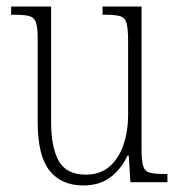

<svg xmlns="http://www.w3.org/2000/svg" viewBox="-20 -556 550 586"><path d="M234 10Q167 10 131 -35.5Q95 -81 95 -184V-439Q95 -473 89.5 -488Q84 -503 69 -507Q54 -511 23 -511H14V-536H136V-184Q136 -106 159.5 -64.5Q183 -23 242 -23Q286 -23 314.5 -48Q343 -73 357 -114.5Q371 -156 371 -205V-429Q371 -467 366.5 -484.5Q362 -502 347 -506.5Q332 -511 300 -511H293V-536H412V-101Q412 -65 417 -49Q422 -33 437 -29Q452 -25 481 -25H491V0H378L373 -81H369Q350 -40 317 -15Q284 10 234 10Z"/></svg>

Font: Noto Serif Ethiopic Condensed ExtraLight
Style: Regular
Weight: 200
Width: 3
Designer: Monotype Design Team
Foundry: Monotype Imaging Inc.
Version: Version 2.102; ttfautohint (v1.8.4.7-5d5b)